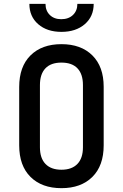

<svg xmlns="http://www.w3.org/2000/svg" viewBox="-20 -970 640 1000"><path d="M300 10Q198 10 139 -48.5Q80 -107 80 -213V-517Q80 -623 139 -681.5Q198 -740 300 -740Q402 -740 461 -681.5Q520 -623 520 -518V-213Q520 -107 461 -48.5Q402 10 300 10ZM300 -86Q354 -86 383 -116Q412 -146 412 -203V-527Q412 -584 383.5 -614Q355 -644 300 -644Q245 -644 216.5 -614Q188 -584 188 -527V-203Q188 -146 217 -116Q246 -86 300 -86ZM300 -804Q225 -804 179 -844Q133 -884 133 -950H217Q217 -914 239.5 -892Q262 -870 299 -870Q337 -870 360 -892Q383 -914 383 -950H468Q468 -884 421.5 -844Q375 -804 300 -804Z"/></svg>

Font: JetBrains Mono SemiBold
Style: Regular
Weight: 472
Monospace: yes
Designer: Philipp Nurullin, Konstantin Bulenkov
Foundry: JetBrains
Version: Version 2.305; ttfautohint (v1.8.4.7-5d5b)